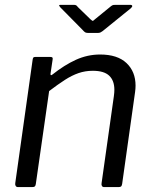

<svg xmlns="http://www.w3.org/2000/svg" viewBox="-20 -762 624 782"><path d="M53.3 0Q46.8 0 43.9 -4.7Q41.1 -9.3 42.1 -15.8L113 -519.5Q114.2 -526.2 116.2 -528.1Q118.1 -530 123.4 -530H185.7Q191 -530 193.3 -527.9Q195.5 -525.7 194.3 -519.3L185.8 -462Q184.8 -451.2 194.2 -458.9Q242.2 -497.1 289.4 -518.6Q336.7 -540 387.6 -540Q458.4 -540 495.3 -505.1Q532.1 -470.2 532.1 -413.3Q532.1 -407 531.6 -400.4Q531.1 -393.8 530.1 -386.5L477.5 -13.1Q476.2 -5.4 473.3 -2.7Q470.4 0 462.4 0H404.4Q397.9 0 395.2 -4.5Q392.4 -9 393.7 -15.8L443.8 -370.6Q444.8 -377.7 445.3 -384.3Q445.8 -390.8 445.8 -396.4Q445.8 -433.7 424.8 -453.7Q403.8 -473.7 357.9 -473.7Q327.2 -473.7 299.9 -464.3Q272.7 -454.9 244.3 -436.6Q216 -418.3 180.1 -391.1L125.8 -12.1Q124.5 -4.8 121.5 -2.4Q118.5 0 109.9 0H53.3ZM432.7 -737.3Q438.2 -741.4 442.2 -741.8Q446.1 -742.3 451.4 -742.3H510.1Q517.4 -742.3 518.5 -738.3Q519.5 -734.3 512.7 -728.2L397.9 -635.3Q394.1 -632.5 389.7 -630.1Q385.3 -627.8 377.9 -627.8H338.7Q329.8 -627.8 325.1 -631.6Q320.3 -635.4 316.3 -640.2L225.8 -731.9Q221.6 -737 220.9 -739.6Q220.2 -742.3 226.3 -742.3H280.3Q286.7 -742.3 290.1 -740.4Q293.4 -738.4 297.1 -733.3L348.2 -683.7Q356.8 -675.2 359.5 -677.5Q362.3 -679.7 371.8 -687.6Z"/></svg>

Font: Libre Franklin Thin
Style: Italic
Weight: 100
Italic angle: -8°
Designer: Pablo Impallari, Rodrigo Fuenzalida, Nhung Nguyen
Foundry: Impallari Type
Version: Version 3.000